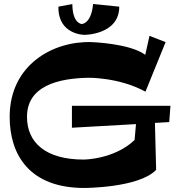

<svg xmlns="http://www.w3.org/2000/svg" viewBox="-20 -920 880 953"><path d="M722 -742 701 -648C624 -705 434 -711 434 -711C244 -717 28 -599 28 -340C28 -151 127 13 398 13C398 13 670 13 755 -77L749 -310L820 -314L826 -395H337V-286L655 -304L648 -225C546 -128 395 -128 395 -128C207 -128 114 -212 114 -340C114 -493 267 -531 418 -534C418 -534 570 -537 702 -465L802 -711ZM442 -900C433 -801 386 -801 386 -801C386 -801 340 -801 339 -900L270 -887C267 -747 399 -747 399 -747C399 -747 572 -747 572 -887Z"/></svg>

Font: Peralta
Style: Regular
Weight: 400
Designer: Astigmatic (AOETI)
Foundry: Astigmatic (AOETI)
Version: Version 1.000